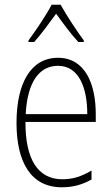

<svg xmlns="http://www.w3.org/2000/svg" viewBox="-20 -850 475 814"><path d="M237 -830H199C176 -786 129 -716 101 -679V-672H125C154 -704 191 -755 218 -792C246 -753 281 -705 312 -672H335V-679C313 -708 262 -784 237 -830ZM226 -605C108 -605 50 -493 50 -329C50 -164 110 -56 242 -56C291 -56 331 -68 368 -89V-127C324 -101 288 -90 244 -90C140 -90 87 -176 88 -333H386V-366C386 -494 341 -605 226 -605ZM226 -571C313 -571 350 -481 350 -366H89C96 -503 147 -571 226 -571Z"/></svg>

Font: Noto Sans Malayalam UI Condensed ExtraLight
Style: Regular
Weight: 200
Width: 3
Designer: Jelle Bosma - Monotype Design Team
Foundry: Monotype Imaging Inc.
Version: Version 2.104